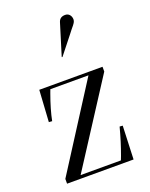

<svg xmlns="http://www.w3.org/2000/svg" viewBox="-132 -762 652 833"><g transform="rotate(-20 194.0 -345.5)"><path d="M48 -278 63 -277Q73 -328 97 -394L103 -410H279L31 -22V0H338L344 -154L330 -155Q313 -90 292 -33L285 -15H99L349 -402V-424H57ZM200 -523 265 -605 279 -623Q292 -638 296.5 -645.5Q301 -653 301 -660Q301 -673 293.5 -682Q286 -691 273 -691Q249 -691 242 -670L197 -524Z"/></g></svg>

Font: Libre Caslon Display
Style: Regular
Weight: 400
Designer: Pablo Impallari, Rodrigo Fuenzalida
Foundry: Pablo Impallari, Rodrigo Fuenzalida
Version: Version 1.100; ttfautohint (v1.6) -l 8 -r 50 -G 200 -x 14 -D